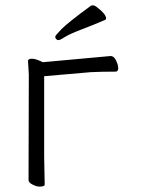

<svg xmlns="http://www.w3.org/2000/svg" viewBox="-20 -688 540 713"><path d="M146 -1Q146 0 142 2.5Q138 5 127 5Q116 5 101 -2.5Q86 -10 86 -19L87 -411L84 -461Q84 -470 98.5 -470Q113 -470 139 -457L391 -480Q403 -480 411 -463.5Q419 -447 419 -434.5Q419 -422 409 -422Q357 -422 317 -420L144 -405V-107ZM84 -461ZM370 -614Q326 -595 282.5 -578.5Q239 -562 221 -550.5Q203 -539 197.5 -539Q192 -539 188.5 -543Q185 -547 185 -551.5Q185 -556 208.5 -580Q232 -604 318 -667Q320 -668 326 -668Q332 -668 343 -659Q374 -635 374 -619Q374 -616 370 -614Z"/></svg>

Font: LXGW WenKai Mono TC Light
Style: Regular
Weight: 300
Designer: LXGW / Fontworks Inc.
Foundry: LXGW / Fontworks Inc.
Version: Version 1.330